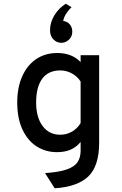

<svg xmlns="http://www.w3.org/2000/svg" viewBox="-20 -809 656 1036"><path d="M223 125Q298 120 339.5 105.5Q381 91 398 66.5Q415 42 415 4V-43Q392 -15 361 -1.5Q330 12 287 12Q227 12 178.5 -18.5Q130 -49 101.5 -109.5Q73 -170 73 -256Q73 -338 100.5 -398.5Q128 -459 176.5 -491Q225 -523 289 -523Q368 -523 415 -474V-511H515V-39Q515 87 456.5 143Q398 199 275 207ZM415 -145V-369Q398 -396 368.5 -412.5Q339 -429 305 -429Q241 -429 208 -384.5Q175 -340 175 -256Q175 -176 210 -129Q245 -82 305 -82Q339 -82 368 -98.5Q397 -115 415 -145ZM250 -646Q250 -688 273.5 -726.5Q297 -765 335 -789L366 -770Q354 -760 339.5 -739Q325 -718 321 -696Q344 -693 357 -677Q370 -661 370 -638Q370 -612 352 -595Q334 -578 311 -578Q286 -578 268 -596.5Q250 -615 250 -646Z"/></svg>

Font: Overpass Mono Light
Style: Bold
Weight: 600
Monospace: yes
Designer: Delve Withrington, Dave Bailey
Foundry: Delve Fonts
Version: Version 1.000;DELV;Overpass